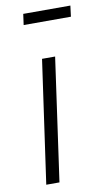

<svg xmlns="http://www.w3.org/2000/svg" viewBox="-84 -764 444 805"><g transform="rotate(-10 138.0 -361.0)"><path d="M270 -675.8H68.8L75.2 -722.2H275.9ZM175.8 -522.9 102.1 0H45.9L120.1 -522.9Z"/></g></svg>

Font: Fira Sans Compressed Light
Style: Italic
Weight: 300
Width: 3
Italic angle: -8°
Designer: Carrois Corporate & Edenspiekermann AG
Foundry: Carrois Corporate GbR & Edenspiekermann AG
Version: Version 4.203;PS 004.203;hotconv 1.0.88;makeotf.lib2.5.64775